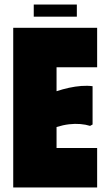

<svg xmlns="http://www.w3.org/2000/svg" viewBox="-20 -822 467 842"><path d="M406 -700V-527H228V-422Q255 -431 282.5 -437Q310 -443 336.5 -445Q363 -447 386 -444V-276L375 -270Q356 -276 332.5 -278Q309 -280 283 -277Q257 -274 228 -265V-173H406V0H38V-700ZM128 -802H317V-749H128Z"/></svg>

Font: Phudu Black
Style: Regular
Weight: 900
Version: Version 1.005;gftools[0.9.23]